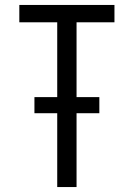

<svg xmlns="http://www.w3.org/2000/svg" viewBox="-20 -755 540 775"><path d="M211 0V-298H119V-363H211V-665H58V-735H442V-665H289V-363H381V-298H289V0Z"/></svg>

Font: Iosevka Term SS14
Style: Regular
Weight: 400
Monospace: yes
Designer: Belleve Invis
Foundry: Belleve Invis
Version: Version 24.1.1; ttfautohint (v1.8.4)